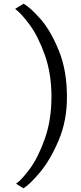

<svg xmlns="http://www.w3.org/2000/svg" viewBox="-20 -871 439 1041"><path d="M259 -347Q259 -472 223 -573Q187 -674 141 -736.5Q95 -799 62 -823L108 -851Q147 -828 200.5 -767Q254 -706 298.5 -598Q343 -490 343 -344Q343 -216 298 -110Q253 -4 197 63Q141 130 107 150L67 125Q97 105 142.5 43Q188 -19 223.5 -120Q259 -221 259 -347Z"/></svg>

Font: Grenzecho Serif
Style: Serif-Regular
Weight: 400
Designer: Dan Reynolds
Foundry: Dan Reynolds
Version: Version 1.001; ttfautohint (v1.1) -l 5 -r 5 -G 72 -x 0 -D la